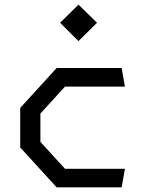

<svg xmlns="http://www.w3.org/2000/svg" viewBox="-20 -807 640 827"><path d="M224 0 67 -172V-342L224 -514H504L518 -434H260L154 -318V-196L260 -80H518L504 0ZM239 -709 318 -787 398 -709 318 -630Z"/></svg>

Font: Moralerspace Krypton JPDOC
Style: Regular
Weight: 400
Version: v0.0.6; ttfautohint (v1.8.4.7-5d5b-dirty) -l 6 -r 45 -G 200 